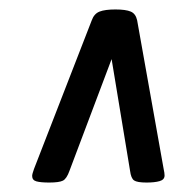

<svg xmlns="http://www.w3.org/2000/svg" viewBox="-20 -705 400 406"><path d="M84 -319Q66 -319 57 -321.5Q48 -324 48 -333Q48 -337 52 -348L174 -662Q179 -676 190.5 -680.5Q202 -685 224 -685Q246 -685 256.5 -680.5Q267 -676 270 -662L326 -348Q328 -339 328 -334Q328 -325 317.5 -322Q307 -319 290 -319Q270 -319 263.5 -323.5Q257 -328 255 -344L216 -580L127 -344Q121 -327 113 -323Q105 -319 84 -319Z"/></svg>

Font: Asap Condensed Condensed Medium
Style: Italic
Weight: 500
Width: 3
Italic angle: -6°
Designer: Pablo Cosgaya
Foundry: Omnibus-Type
Version: Version 3.001; ttfautohint (v1.8.4.7-5d5b)